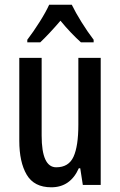

<svg xmlns="http://www.w3.org/2000/svg" viewBox="-20 -786 511 816"><path d="M408 -540V0H332L321 -71H315Q279 10 198 10Q125 10 93.5 -43.5Q62 -97 62 -188V-540H157V-210Q157 -75 219 -75Q272 -75 292.5 -120Q313 -165 313 -256V-540ZM285 -766Q301 -733 326.5 -692Q352 -651 378 -617V-606H324Q304 -624 281.5 -647.5Q259 -671 237 -698Q214 -671 191 -646.5Q168 -622 151 -606H96V-617Q122 -651 148.5 -693Q175 -735 189 -766Z"/></svg>

Font: Noto Sans Kannada ExtraCondensed Medium
Style: Regular
Weight: 500
Width: 2
Designer: Jelle Bosma - Monotype Design Team
Foundry: Monotype Imaging Inc.
Version: Version 2.005; ttfautohint (v1.8.4.7-5d5b)